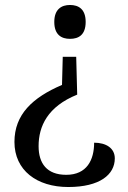

<svg xmlns="http://www.w3.org/2000/svg" viewBox="-20 -559 514 771"><path d="M261 -539C227 -539 198 -522 198 -471C198 -419 227 -403 261 -403C296 -403 324 -419 324 -471C324 -522 296 -539 261 -539ZM290 -179 286 -331H232L229 -218C110 -167 38 -99 38 11C38 125 128 192 254 192C381 192 441 142 441 77C441 36 406 14 358 14C358 83 329 143 246 143C168 143 135 97 135 28C135 -52 171 -131 290 -179Z"/></svg>

Font: Noto Nastaliq Urdu
Style: Regular
Weight: 400
Designer: Monotype Design Team (Patrick Giasson: type design, Kamal Mansour: OpenType code, Glenda Bellarosa). Updated by Simon Co
Foundry: Monotype Imaging Inc., Simon Cozens
Version: Version 3.009